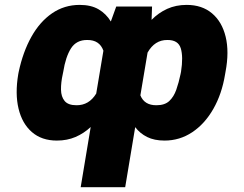

<svg xmlns="http://www.w3.org/2000/svg" viewBox="-20 -573 1010 796"><path d="M314.5 203.1 356 -46.4Q327.6 -20 293 -5.1Q258.3 9.8 215.8 9.8Q152.8 9.8 112.3 -25.4Q71.8 -60.5 56.9 -122.6Q42 -184.6 55.7 -265.6L57.6 -275.4Q75.2 -357.9 110.1 -420.4Q145 -482.9 195.8 -517.8Q246.6 -552.7 310.5 -552.7Q357.4 -552.7 388.7 -534.4Q419.9 -516.1 439.5 -483.9L461.9 -545.9H610.4L608.4 -490.7Q637.2 -520 673.3 -536.4Q709.5 -552.7 753.9 -552.7Q817.4 -552.7 858.9 -517.8Q900.4 -482.9 915.5 -420.7Q930.7 -358.4 915 -275.4L913.1 -264.6Q899.9 -183.6 864.5 -121.6Q829.1 -59.6 777.1 -24.9Q725.1 9.8 662.1 9.8Q619.6 9.8 589.8 -5.1Q560.1 -20 540.5 -45.9L499 203.1ZM242.2 -275.4 240.2 -265.6Q232.4 -230.5 232.9 -201.2Q233.4 -171.9 248 -154.3Q262.7 -136.7 296.9 -136.7Q349.1 -136.2 378.9 -185.1L408.7 -362.8Q392.6 -407.7 341.8 -407.2Q296.9 -407.7 274.4 -372.6Q252 -337.4 242.2 -275.4ZM728.5 -265.6 730.5 -275.4Q740.2 -337.4 729.5 -372.6Q718.8 -407.7 673.8 -407.2Q621.6 -407.7 591.8 -355L562 -177.7Q578.6 -136.2 628.9 -136.7Q663.1 -136.7 681.9 -154.3Q700.7 -171.9 710.9 -201.2Q721.2 -230.5 728.5 -265.6Z"/></svg>

Font: Inter Display Black
Style: Italic
Weight: 900
Italic angle: -9.39999°
Designer: Rasmus Andersson
Foundry: rsms
Version: Version 4.000;git-a52131595